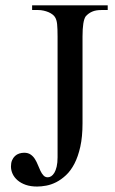

<svg xmlns="http://www.w3.org/2000/svg" viewBox="-20 -682 430 718"><path d="M358.9 -644.5Q338.4 -644.5 324.5 -638.4Q310.5 -632.3 300.3 -620.6Q288.6 -603.5 288.6 -545.4V-221.2Q288.6 -170.4 280.3 -133.3Q272 -96.2 258.3 -69.8Q244.6 -43.5 226.8 -26.9Q209 -10.3 190.2 -0.7Q171.4 8.8 152.8 12.2Q134.3 15.6 119.1 15.6Q94.7 15.6 76.4 9.3Q58.1 2.9 45.7 -7.8Q33.2 -18.6 27.1 -32Q21 -45.4 21 -59.6Q21 -72.8 25.1 -82.5Q29.3 -92.3 36.1 -98.6Q43 -105 52 -107.9Q61 -110.8 70.3 -110.8Q85 -110.8 94.7 -104Q104.5 -97.2 110.8 -86.9Q117.2 -76.7 121.8 -64.9Q126.5 -53.2 131.3 -43Q136.2 -32.7 142.6 -25.9Q148.9 -19 158.7 -19Q165 -19 171.4 -22.9Q177.7 -26.9 183.1 -35.6Q188.5 -44.4 191.9 -58.8Q195.3 -73.2 195.3 -93.8V-545.4Q195.3 -574.7 193.6 -591.6Q191.9 -608.4 185.5 -618.2Q182.6 -623 176.3 -627.9Q169.9 -632.8 161.4 -636.5Q152.8 -640.1 142.8 -642.3Q132.8 -644.5 123 -644.5H100.1V-662.1H382.8V-644.5Z"/></svg>

Font: Doulos SIL APac
Style: Regular
Weight: 400
Designer: Walt Agee, Victor Gaultney, Peter Martin, Debbi Hosken, Becca Hirsbrunner
Foundry: SIL International
Version: Version 5.000